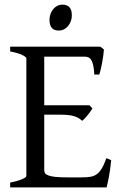

<svg xmlns="http://www.w3.org/2000/svg" viewBox="-20 -819 536 839"><path d="M465.8 -119.1Q461.9 -77.1 455.8 -45.7Q449.7 -14.2 445.8 0H24.4V-21Q57.6 -27.8 76.4 -35.9Q95.2 -43.9 95.2 -50.8V-564Q95.2 -569.8 77.4 -578.6Q59.6 -587.4 24.4 -594.2V-615.2H418L434.1 -603Q433.1 -590.3 431.2 -575.2Q429.2 -560.1 426.3 -544.9Q423.3 -529.8 420.2 -516.1Q417 -502.4 414.1 -493.2H392.1Q391.1 -515.6 387.9 -530.8Q384.8 -545.9 379.9 -554.9Q375 -564 367.9 -567.6Q360.8 -571.3 352.1 -571.3H173.3V-358.9H371.1L383.8 -345.2Q379.9 -338.4 374.3 -330.6Q368.7 -322.8 362.5 -315.2Q356.4 -307.6 350.3 -301.3Q344.2 -294.9 338.9 -291Q331.5 -298.3 323 -303.2Q314.5 -308.1 303.5 -311.5Q292.5 -314.9 277.6 -316.4Q262.7 -317.9 242.2 -317.9H173.3V-75.2Q173.3 -67.9 176.8 -62.3Q180.2 -56.6 190.9 -52.5Q201.7 -48.3 221.2 -46.1Q240.7 -43.9 272.9 -43.9H335.9Q358.4 -43.9 374.3 -46.4Q390.1 -48.8 402.3 -57.4Q414.6 -65.9 424.6 -82.5Q434.6 -99.1 444.8 -127.9ZM293.9 -752.4Q293.9 -738.8 289.6 -726.6Q285.2 -714.4 277.6 -705.3Q270 -696.3 259.8 -690.9Q249.5 -685.5 237.3 -685.5Q215.3 -685.5 205.8 -697.8Q196.3 -710 196.3 -732.4Q196.3 -746.1 200.7 -758.3Q205.1 -770.5 212.9 -779.5Q220.7 -788.6 230.7 -793.7Q240.7 -798.8 252.4 -798.8Q293.9 -798.8 293.9 -752.4Z"/></svg>

Font: Gentium Plus Afr
Style: Regular
Weight: 400
Designer: J. Victor Gaultney, Annie Olsen, Iska Routamaa, Becca Hirsbrunner
Foundry: SIL International
Version: Version 5.000